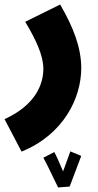

<svg xmlns="http://www.w3.org/2000/svg" viewBox="-50 -437 434 846"><path d="M45 231C230 156 308 -5 308 -137C308 -227 273 -318 215 -417L61 -341C109 -261 141 -192 141 -134C141 -65 106 26 -30 88ZM206 389 257 385C269 354 300 270 308 250L260 230C256 240 241 281 228 318C214 287 198 247 189 233L141 258C159 289 191 360 206 389Z"/></svg>

Font: Noto Sans Arabic UI XCn Bk
Style: Regular
Weight: 900
Width: 2
Designer: Monotype Design Team, Nadine Chahine and Nizar Qandah
Foundry: Monotype Imaging Inc.
Version: Version 2.010